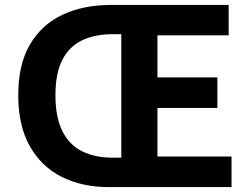

<svg xmlns="http://www.w3.org/2000/svg" viewBox="-20 -761 1021 781"><path d="M421.7 0Q314.5 0 231.6 -41.3Q148.7 -82.6 101.5 -165.9Q54.2 -249.2 54.2 -373.6Q54.2 -499 101.8 -580Q149.5 -661 234.1 -700.9Q318.6 -740.8 429.7 -740.8H910.1V-617.3H620.4V-446.1H864.2V-321.9H620.4V-124.3H921.8V0ZM438.4 -119.6H473.4V-622H438.4Q367.5 -622 315.1 -597.6Q262.7 -573.1 234.1 -518.6Q205.5 -464.1 205.5 -373.6Q205.5 -283.3 234.1 -226.9Q262.7 -170.5 315.1 -145Q367.5 -119.6 438.4 -119.6Z"/></svg>

Font: Noto Sans KR Thin
Style: Regular
Weight: 100
Designer: Ryoko NISHIZUKA 西塚涼子 (kana, bopomofo & ideographs); Paul D. Hunt (Latin, Greek & Cyrillic); Sandoll Communications 산돌커뮤니
Foundry: Adobe
Version: Version 2.004-H2;hotconv 1.0.118;makeotfexe 2.5.65603